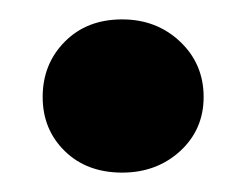

<svg xmlns="http://www.w3.org/2000/svg" viewBox="-20 -366 255 198"><path d="M24 -266Q24 -300 46.8 -323Q69.5 -346 106 -346Q141.5 -346 165.8 -323Q190 -300 190 -266Q190 -232.5 165.8 -210.2Q141.5 -188 106 -188Q69.5 -188 46.8 -210.2Q24 -232.5 24 -266Z"/></svg>

Font: Karla
Style: Bold
Weight: 700
Designer: Jonathan Pinhorn
Version: Version 2.004; ttfautohint (v1.8.4.7-5d5b);gftools[0.9.33]